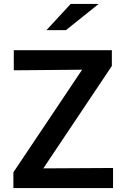

<svg xmlns="http://www.w3.org/2000/svg" viewBox="-20 -955 640 975"><path d="M48 0V-80L397 -601L50 -598V-700H548V-620L200 -100L554 -102V0ZM216 -802 339 -935H481L315 -802Z"/></svg>

Font: Red Hat Mono SemiBold
Style: Regular
Weight: 600
Monospace: yes
Designer: Pentagram, MCKL
Foundry: Pentagram, MCKL
Version: Version 1.023